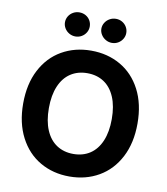

<svg xmlns="http://www.w3.org/2000/svg" viewBox="-98 -1001 949 1092"><g transform="rotate(10 376.5 -455.5)"><path d="M376.5 9.8Q281.9 9.8 206.9 -33.6Q132 -76.9 89.2 -159.4Q46.4 -241.9 46.4 -353.5Q46.4 -466.6 89.2 -548.7Q132 -630.7 206.9 -673.7Q281.9 -716.8 376.5 -716.8Q471.2 -716.8 546.2 -673.7Q621.1 -630.7 663.9 -548.7Q706.7 -466.6 706.7 -353.5Q706.7 -241.4 663.9 -159.1Q621.1 -76.9 546.2 -33.6Q471.2 9.8 376.5 9.8ZM376.5 -586.7Q321.5 -586.7 280.5 -559.8Q239.5 -532.9 217.2 -480.4Q194.9 -428 194.9 -353.5Q194.9 -279 217.2 -226.6Q239.5 -174.2 280.5 -147.3Q321.5 -120.4 376.5 -120.4Q432 -120.4 472.8 -147.3Q513.6 -174.2 535.9 -226.6Q558.2 -279 558.2 -353.5Q558.2 -428 535.9 -480.4Q513.6 -532.9 472.8 -559.8Q432 -586.7 376.5 -586.7ZM200.3 -850Q200.3 -869 210 -885Q219.8 -901 236.3 -910.3Q252.9 -919.5 272 -919.5Q291.9 -919.5 308.2 -910.5Q324.5 -901.4 334 -885.4Q343.5 -869.4 343.5 -850Q343.5 -831.5 334 -815.5Q324.5 -799.5 308.2 -790Q291.9 -780.5 272 -780.5Q253.3 -780.5 236.5 -790Q219.8 -799.5 210 -815.7Q200.3 -831.9 200.3 -850ZM410.5 -850Q410.5 -869 420.6 -885Q430.6 -901 447.4 -910.3Q464.1 -919.5 483.2 -919.5Q502.7 -919.5 519 -910.3Q535.3 -901 544.8 -885Q554.4 -869 554.4 -850Q554.4 -831.5 544.8 -815.5Q535.3 -799.5 519 -790Q502.7 -780.5 483.2 -780.5Q464.1 -780.5 447.4 -790Q430.6 -799.5 420.6 -815.7Q410.5 -831.9 410.5 -850Z"/></g></svg>

Font: Pretendard JP Variable
Style: Regular
Weight: 400
Designer: Base glyphs from Inter by Rasmus Andersson; Hangul glyphs from Noto Sans CJK(Source Han Sans) by Jang Soo-young and Kang
Foundry: Kil Hyung-jin
Version: Version 1.307;Glyphs 3.2 (3192)